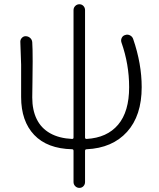

<svg xmlns="http://www.w3.org/2000/svg" viewBox="-20 -706 770 927"><path d="M566.4 -501Q562.5 -512.7 567.9 -523.4Q573.2 -534.2 585 -537.1Q596.7 -541 607.9 -535.2Q619.1 -529.3 623 -517.6Q664.1 -398.4 664.1 -285.2Q664.1 -147.5 593.3 -69.3Q522.5 8.8 398.4 14.6Q390.6 14.6 390.6 22.5V172.9Q390.6 184.6 382.8 192.9Q375 201.2 363.3 201.2Q351.6 201.2 343.3 192.9Q335 184.6 335 172.9V22.5Q335 14.6 328.1 14.6Q208 11.7 145 -54.7Q82 -121.1 82 -237.3V-393.6L78.1 -504.9Q78.1 -514.6 85 -522.5Q92.8 -531.2 103.5 -531.2Q116.2 -531.2 125.5 -522.9Q134.8 -514.6 135.7 -502Q137.7 -473.6 137.7 -410.2Q137.7 -373 136.7 -310.1Q135.7 -247.1 135.7 -235.4Q135.7 -174.8 157.2 -130.9Q178.7 -86.9 222.2 -62.5Q265.6 -38.1 328.1 -35.2Q335 -35.2 335 -42V-657.2Q335 -668.9 343.3 -677.2Q351.6 -685.5 363.3 -685.5Q375 -685.5 382.8 -677.2Q390.6 -668.9 390.6 -657.2V-42Q390.6 -35.2 398.4 -35.2Q497.1 -41 550.3 -104Q603.5 -167 603.5 -285.2Q603.5 -395.5 566.4 -501Z"/></svg>

Font: Gen Jyuu Gothic P Light
Style: Regular
Weight: 200
Designer: [Source Han Sans]
Ryoko NISHIZUKA  (kana & ideographs); Paul D. Hunt (Latin, Greek & Cyrillic); Wenlong ZHANG  (bopomofo
Version: Version 1.002.20150607